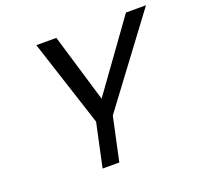

<svg xmlns="http://www.w3.org/2000/svg" viewBox="-118 -799 961 928"><g transform="rotate(-20 362.0 -335.0)"><path d="M160 -670 305 -224 257 0H343L391 -224L724 -670H621L368 -319L263 -670Z"/></g></svg>

Font: LT Wave Mono
Style: Italic
Weight: 400
Designer: Daniel Lyons
Version: Version 2.5 (Glyphs App)